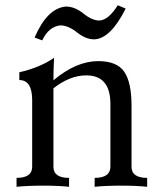

<svg xmlns="http://www.w3.org/2000/svg" viewBox="-20 -717 590 737"><path d="M544.9 0Q504.4 -4.4 445.3 -4.4Q386.2 -4.4 343.3 0V-34.2Q403.3 -34.2 403.8 -76.7V-317.9Q403.8 -427.7 311 -427.7Q248.5 -427.7 185.1 -377.9V-76.7Q185.1 -34.2 245.1 -34.2V0Q204.6 -4.4 145.5 -4.4Q86.4 -4.4 43.5 0V-34.2Q103.5 -34.2 103.5 -76.7V-334.5Q103 -409.7 54.2 -409.7V-439.5Q134.3 -458 187.5 -495.1Q185.1 -448.7 185.1 -408.7Q272.5 -482.4 357.4 -482.4Q428.7 -482.4 456.8 -441.7Q484.9 -400.9 484.9 -311.5V-76.7Q484.9 -34.2 544.9 -34.2ZM142.1 -562 112.8 -572.8Q161.1 -685.5 232.9 -691.9Q267.1 -691.9 300.3 -665Q333.5 -638.2 361.8 -638.2Q396.5 -640.1 432.1 -696.8L462.4 -684.1Q404.3 -567.9 341.3 -565.9Q309.1 -565.9 275.4 -592.8Q241.7 -619.6 211.4 -619.6Q167 -614.7 142.1 -562Z"/></svg>

Font: Almanac
Style: Regular
Weight: 400
Designer: Eden's Almanac
Version: Version 3.501;March 28, 2021;FontCreator 13.0.0.2683 64-bit